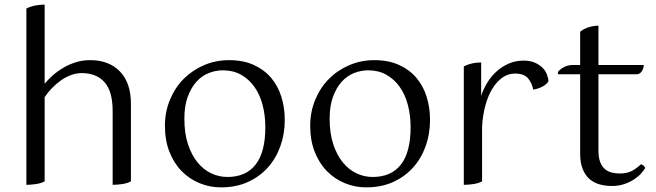

<svg xmlns="http://www.w3.org/2000/svg" viewBox="-20 -792 2837 830"><path d="M467 -312Q467 -397 432 -436.5Q397 -476 333 -476Q310 -476 287 -467.5Q264 -459 243.5 -444.5Q223 -430 205 -411.5Q187 -393 173 -372V-8Q159 0 136.5 3.5Q114 7 94 7V-755Q111 -764 131.5 -768Q152 -772 173 -772V-430Q187 -447 207 -465Q227 -483 252 -498Q277 -513 306.5 -522.5Q336 -532 370 -532Q451 -532 498.5 -483Q546 -434 546 -343V-8Q532 0 509.5 3.5Q487 7 467 7Z M777 -279Q777 -216 792.5 -169Q808 -122 833.5 -90.5Q859 -59 892.5 -43Q926 -27 963 -27Q1043 -27 1085 -80.5Q1127 -134 1127 -242Q1127 -294 1115 -339Q1103 -384 1079.5 -417Q1056 -450 1022 -469Q988 -488 944 -488Q912 -488 882 -476Q852 -464 829 -438.5Q806 -413 791.5 -373.5Q777 -334 777 -279ZM693 -248Q693 -309 715 -361.5Q737 -414 774.5 -451.5Q812 -489 862.5 -510.5Q913 -532 970 -532Q1032 -532 1077.5 -511Q1123 -490 1152.5 -455Q1182 -420 1196.5 -373Q1211 -326 1211 -274Q1211 -213 1192 -160Q1173 -107 1137.5 -67.5Q1102 -28 1051 -5Q1000 18 935 18Q887 18 843 0Q799 -18 765.5 -52Q732 -86 712.5 -135.5Q693 -185 693 -248Z M1405 -279Q1405 -216 1420.5 -169Q1436 -122 1461.5 -90.5Q1487 -59 1520.5 -43Q1554 -27 1591 -27Q1671 -27 1713 -80.5Q1755 -134 1755 -242Q1755 -294 1743 -339Q1731 -384 1707.5 -417Q1684 -450 1650 -469Q1616 -488 1572 -488Q1540 -488 1510 -476Q1480 -464 1457 -438.5Q1434 -413 1419.5 -373.5Q1405 -334 1405 -279ZM1321 -248Q1321 -309 1343 -361.5Q1365 -414 1402.5 -451.5Q1440 -489 1490.5 -510.5Q1541 -532 1598 -532Q1660 -532 1705.5 -511Q1751 -490 1780.5 -455Q1810 -420 1824.5 -373Q1839 -326 1839 -274Q1839 -213 1820 -160Q1801 -107 1765.5 -67.5Q1730 -28 1679 -5Q1628 18 1563 18Q1515 18 1471 0Q1427 -18 1393.5 -52Q1360 -86 1340.5 -135.5Q1321 -185 1321 -248Z M1985 -505Q2018 -522 2060 -522V-378Q2070 -408 2087 -435.5Q2104 -463 2127.5 -484Q2151 -505 2180 -517.5Q2209 -530 2244 -530Q2271 -530 2291 -521.5Q2311 -513 2324 -500.5Q2337 -488 2343.5 -472Q2350 -456 2351 -441Q2343 -427 2323.5 -417Q2304 -407 2285 -405Q2280 -432 2263 -453Q2246 -474 2206 -474Q2177 -474 2152.5 -457Q2128 -440 2109 -409.5Q2090 -379 2078.5 -337Q2067 -295 2064 -245V-8Q2050 0 2027.5 3.5Q2005 7 1985 7Z M2392 -481Q2400 -492 2417.5 -501.5Q2435 -511 2456 -511H2488V-655Q2504 -668 2525.5 -674.5Q2547 -681 2567 -681V-511H2763Q2762 -494 2753.5 -482.5Q2745 -471 2732 -471H2567V-143Q2567 -111 2574.5 -91.5Q2582 -72 2595 -61Q2608 -50 2625 -46Q2642 -42 2660 -42Q2693 -42 2715 -55Q2737 -68 2751 -82Q2765 -78 2769 -65Q2764 -57 2753 -44Q2742 -31 2724 -18.5Q2706 -6 2681 3Q2656 12 2625 12Q2597 12 2572 5Q2547 -2 2528.5 -18Q2510 -34 2499 -61Q2488 -88 2488 -128V-471H2392Z"/></svg>

Font: Gotu
Style: Regular
Weight: 400
Designer: Sarang Kulkarni & Kailash Malviya
Foundry: Ek Type
Version: Version 2.320;hotconv 1.0.109;makeotfexe 2.5.65596; ttfautoh